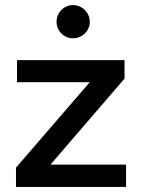

<svg xmlns="http://www.w3.org/2000/svg" viewBox="-20 -737 559 757"><path d="M268 -586C304 -586 334 -615 334 -651C334 -687 304 -717 268 -717C232 -717 203 -687 203 -651C203 -615 232 -586 268 -586ZM43 -76V0H477V-88H179L471 -427V-500H47V-413H334Z"/></svg>

Font: Oakes Medium
Style: Regular
Weight: 500
Designer: Samuel Oakes
Foundry: Samuel Oakes
Version: Version 1.003;PS 001.003;hotconv 1.0.88;makeotf.lib2.5.64775